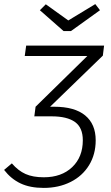

<svg xmlns="http://www.w3.org/2000/svg" viewBox="-29 -908 542 939"><path d="M474 -636 216 -386H236Q336 -386 387.5 -343.5Q439 -301 439 -222Q439 -153 406.5 -100Q374 -47 316 -18Q258 11 185 11Q118 11 71.5 -11Q25 -33 -9 -77L29 -109Q60 -73 96 -57Q132 -41 185 -41Q272 -41 324 -90.5Q376 -140 376 -222Q376 -284 337.5 -311.5Q299 -339 224 -339H138L139 -340L145 -386L398 -634H92L99 -685H480ZM460 -858 318 -756H282L166 -858L195 -887L305 -808L437 -888Z"/></svg>

Font: Fira Sans Light
Style: Italic
Weight: 300
Italic angle: -8°
Designer: bBox Type GmbH & Carrois Corporate GbR & Edenspiekermann AG
Foundry: bBox Type GmbH & Carrois Corporate GbR & Edenspiekermann AG
Version: Version 4.301